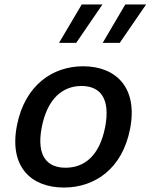

<svg xmlns="http://www.w3.org/2000/svg" viewBox="-20 -830 676 862"><path d="M564 -251.5C600.5 -439 498.5 -532.5 353 -532.5C218 -532.5 91.5 -449 56 -266.5C19.5 -79 122 12 267 12C402.5 12 528.5 -69 564 -251.5ZM452 -259C426.5 -129.5 358 -77 274.5 -77C191.5 -77 142.5 -129.5 167.5 -259C193 -389 262.5 -444 346 -444C429 -444 477 -389 452 -259ZM245 -637.5H322L440 -810H347ZM441 -637.5H517.5L636 -810H542.5Z"/></svg>

Font: Monaspace Neon Medium
Style: Italic
Weight: 500
Italic angle: -11°
Designer: Riley Cran & the Lettermatic Team
Foundry: Lettermatic
Version: Version 1.200 (Monaspace Neon)